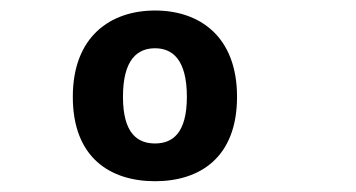

<svg xmlns="http://www.w3.org/2000/svg" viewBox="-20 -792 660 356"><path d="M419.5 -612.5C419.5 -724.5 350 -772.5 267.5 -772.5C185 -772.5 115 -724.5 115 -612.5C115 -499 185 -456 267.5 -456C349.5 -456 419.5 -499 419.5 -612.5ZM208 -612.5C208 -682.5 235.5 -702.5 267.5 -702.5C299 -702.5 326.5 -682.5 326.5 -612.5C326.5 -544 299 -526 267.5 -526C235.5 -526 208 -544 208 -612.5Z"/></svg>

Font: Monaspace Argon
Style: Bold
Weight: 700
Designer: Riley Cran & the Lettermatic Team
Foundry: Lettermatic
Version: Version 1.000 (Monaspace Argon)